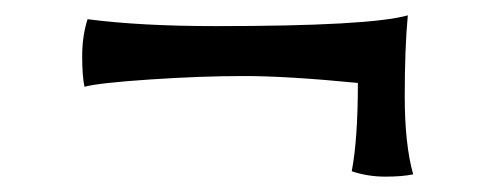

<svg xmlns="http://www.w3.org/2000/svg" viewBox="-20 -394 641 250"><path d="M446 -286Q354 -295 298 -295Q242 -295 175 -290.5Q108 -286 90 -281Q87 -295 87 -321Q87 -347 94 -369Q163 -360 261 -360Q461 -360 511 -374Q507 -331 507 -268.5Q507 -206 518 -167Q504 -164 481.5 -164Q459 -164 438 -171Q446 -213 446 -286Z"/></svg>

Font: Port Lligat Slab
Style: Regular
Weight: 400
Designer: Dario Muhafara, Eduardo Rodriguez Tunni
Foundry: Tipo
Version: Version 1.002